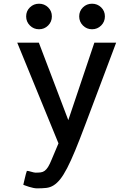

<svg xmlns="http://www.w3.org/2000/svg" viewBox="-20 -784 696 1050"><path d="M615.2 -550.8Q561.5 -407.2 519.5 -296.4Q477.5 -185.5 446.3 -102.1Q415 -18.6 391.1 39.1Q367.2 96.7 347.2 135.3Q327.1 173.8 309.6 195.8Q292 217.8 273.4 229.5Q254.9 241.2 232.9 243.7Q210.9 246.1 182.6 246.1Q173.8 246.1 162.1 243.7Q150.4 241.2 139.2 237.8Q127.9 234.4 119.1 231Q110.4 227.5 107.4 226.6Q111.3 209 115.2 193.4Q118.2 179.7 121.6 167.5Q125 155.3 127 150.4Q134.8 150.4 150.9 155.3Q167 160.2 174.8 160.2Q190.4 160.2 202.6 158.7Q214.8 157.2 224.6 149.9Q234.4 142.6 243.2 128.4Q252 114.3 262.7 87.9L299.8 0L74.2 -550.8H192.4L353.5 -127L496.1 -550.8ZM553.7 -694.3Q553.7 -665 533.2 -644.5Q512.7 -624 483.4 -624Q454.1 -624 433.6 -644.5Q413.1 -665 413.1 -694.3Q413.1 -723.6 433.6 -743.7Q454.1 -763.7 483.4 -763.7Q512.7 -763.7 533.2 -743.7Q553.7 -723.6 553.7 -694.3ZM263.7 -694.3Q263.7 -665 243.2 -644.5Q222.7 -624 193.4 -624Q164.1 -624 143.6 -644.5Q123 -665 123 -694.3Q123 -723.6 143.6 -743.7Q164.1 -763.7 193.4 -763.7Q222.7 -763.7 243.2 -743.7Q263.7 -723.6 263.7 -694.3Z"/></svg>

Font: Allerta
Style: Regular
Weight: 400
Designer: Matt McInerney
Foundry: Matt McInerney
Version: Version 1.0